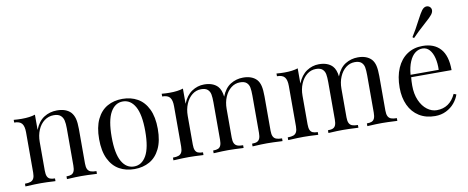

<svg xmlns="http://www.w3.org/2000/svg" viewBox="-70 -1134 3566 1463"><g transform="rotate(-10 1713.5 -403.0)"><path d="M470.7 -491.2Q489.3 -470.7 497.3 -440.7Q505.4 -410.6 505.4 -359.9V-92.8Q505.4 -64.9 512.9 -49.3Q520.5 -33.7 536.9 -27.3Q553.2 -21 581.5 -21V0L566.9 -0.5Q504.4 -3.9 461.4 -3.9Q420.4 -3.9 363.3 -0.5L349.6 0V-21Q374.5 -21 388.4 -27.3Q402.3 -33.7 408.9 -49.3Q415.5 -64.9 415.5 -92.8V-381.8Q415.5 -418 409.9 -442.4Q404.3 -466.8 386.5 -481.9Q368.7 -497.1 334.5 -497.1Q293.5 -497.1 261.5 -473.1Q229.5 -449.2 211.9 -407.5Q194.3 -365.7 194.3 -314.9V-92.8Q194.3 -64.9 200.9 -49.3Q207.5 -33.7 221.7 -27.3Q235.8 -21 260.7 -21V0L247.1 -0.5Q191.4 -3.9 148.4 -3.9Q105.5 -3.9 43 -0.5L28.3 0V-21Q56.6 -21 73 -27.3Q89.4 -33.7 96.9 -49.3Q104.5 -64.9 104.5 -92.8V-405.8Q104.5 -452.1 87.6 -473.1Q70.8 -494.1 28.3 -494.1V-515.1Q59.6 -512.2 90.3 -512.2Q153.8 -512.2 194.3 -525.9V-408.2Q219.2 -471.7 263.9 -500.2Q308.6 -528.8 364.7 -528.8Q434.6 -528.8 470.7 -491.2Z M1097.7 -256.8Q1097.7 -164.1 1068.1 -103.5Q1038.6 -43 987.5 -14.4Q936.5 14.2 870.6 14.2Q804.7 14.2 753.7 -14.4Q702.6 -43 673.1 -103.5Q643.6 -164.1 643.6 -256.8Q643.6 -349.6 673.1 -410.4Q702.6 -471.2 753.7 -500Q804.7 -528.8 870.6 -528.8Q936.5 -528.8 987.5 -500Q1038.6 -471.2 1068.1 -410.4Q1097.7 -349.6 1097.7 -256.8ZM740.7 -256.8Q740.7 -128.4 775.6 -67.1Q810.5 -5.9 870.6 -5.9Q930.7 -5.9 965.6 -67.1Q1000.5 -128.4 1000.5 -256.8Q1000.5 -385.7 965.6 -447.3Q930.7 -508.8 870.6 -508.8Q810.5 -508.8 775.6 -447.3Q740.7 -385.7 740.7 -256.8Z M2017.6 -21V0L2002.9 -0.5Q1940.4 -3.9 1897.5 -3.9Q1856.4 -3.9 1799.3 -0.5L1785.6 0V-21Q1810.5 -21 1824.5 -27.3Q1838.4 -33.7 1845 -49.3Q1851.6 -64.9 1851.6 -92.8V-381.8Q1851.6 -419.9 1847.2 -443.6Q1842.8 -467.3 1826.2 -482.2Q1809.6 -497.1 1775.4 -497.1Q1737.3 -497.1 1706.5 -473.1Q1675.8 -449.2 1658.2 -407.7Q1640.6 -366.2 1640.6 -315.9V-92.8Q1640.6 -64.9 1648.2 -49.3Q1655.8 -33.7 1671.9 -27.3Q1688 -21 1716.3 -21V0L1701.2 -0.5Q1639.6 -3.9 1596.7 -3.9Q1553.7 -3.9 1498 -0.5L1484.4 0V-21Q1509.3 -21 1523.4 -27.3Q1537.6 -33.7 1543.9 -49.3Q1550.3 -64.9 1550.3 -92.8V-381.8Q1550.3 -419.9 1545.9 -443.6Q1541.5 -467.3 1524.9 -482.2Q1508.3 -497.1 1474.6 -497.1Q1436 -497.1 1405.3 -472.9Q1374.5 -448.7 1356.9 -407Q1339.4 -365.2 1339.4 -314.9V-92.8Q1339.4 -64.9 1345.9 -49.3Q1352.5 -33.7 1366.7 -27.3Q1380.9 -21 1405.8 -21V0L1392.1 -0.5Q1336.4 -3.9 1293.5 -3.9Q1250.5 -3.9 1188 -0.5L1173.3 0V-21Q1201.7 -21 1218 -27.3Q1234.4 -33.7 1241.9 -49.3Q1249.5 -64.9 1249.5 -92.8V-405.8Q1249.5 -452.1 1232.7 -473.1Q1215.8 -494.1 1173.3 -494.1V-515.1Q1204.6 -512.2 1235.4 -512.2Q1298.8 -512.2 1339.4 -525.9V-408.2Q1363.8 -469.7 1407.7 -499.3Q1451.7 -528.8 1503.4 -528.8Q1571.3 -528.8 1607.4 -491.2Q1632.3 -464.4 1638.2 -410.6Q1663.1 -474.1 1707.3 -501.5Q1751.5 -528.8 1804.7 -528.8Q1872.6 -528.8 1908.7 -491.2Q1926.8 -471.2 1934.1 -440.2Q1941.4 -409.2 1941.4 -359.9V-92.8Q1941.4 -64.9 1949 -49.3Q1956.5 -33.7 1972.9 -27.3Q1989.3 -21 2017.6 -21Z M2905.8 -21V0L2891.1 -0.5Q2828.6 -3.9 2785.6 -3.9Q2744.6 -3.9 2687.5 -0.5L2673.8 0V-21Q2698.7 -21 2712.6 -27.3Q2726.6 -33.7 2733.2 -49.3Q2739.7 -64.9 2739.7 -92.8V-381.8Q2739.7 -419.9 2735.4 -443.6Q2731 -467.3 2714.4 -482.2Q2697.8 -497.1 2663.6 -497.1Q2625.5 -497.1 2594.7 -473.1Q2564 -449.2 2546.4 -407.7Q2528.8 -366.2 2528.8 -315.9V-92.8Q2528.8 -64.9 2536.4 -49.3Q2543.9 -33.7 2560.1 -27.3Q2576.2 -21 2604.5 -21V0L2589.4 -0.5Q2527.8 -3.9 2484.9 -3.9Q2441.9 -3.9 2386.2 -0.5L2372.6 0V-21Q2397.5 -21 2411.6 -27.3Q2425.8 -33.7 2432.1 -49.3Q2438.5 -64.9 2438.5 -92.8V-381.8Q2438.5 -419.9 2434.1 -443.6Q2429.7 -467.3 2413.1 -482.2Q2396.5 -497.1 2362.8 -497.1Q2324.2 -497.1 2293.5 -472.9Q2262.7 -448.7 2245.1 -407Q2227.5 -365.2 2227.5 -314.9V-92.8Q2227.5 -64.9 2234.1 -49.3Q2240.7 -33.7 2254.9 -27.3Q2269 -21 2293.9 -21V0L2280.3 -0.5Q2224.6 -3.9 2181.6 -3.9Q2138.7 -3.9 2076.2 -0.5L2061.5 0V-21Q2089.8 -21 2106.2 -27.3Q2122.6 -33.7 2130.1 -49.3Q2137.7 -64.9 2137.7 -92.8V-405.8Q2137.7 -452.1 2120.8 -473.1Q2104 -494.1 2061.5 -494.1V-515.1Q2092.8 -512.2 2123.5 -512.2Q2187 -512.2 2227.5 -525.9V-408.2Q2252 -469.7 2295.9 -499.3Q2339.8 -528.8 2391.6 -528.8Q2459.5 -528.8 2495.6 -491.2Q2520.5 -464.4 2526.4 -410.6Q2551.3 -474.1 2595.5 -501.5Q2639.6 -528.8 2692.9 -528.8Q2760.7 -528.8 2796.9 -491.2Q2814.9 -471.2 2822.3 -440.2Q2829.6 -409.2 2829.6 -359.9V-92.8Q2829.6 -64.9 2837.2 -49.3Q2844.7 -33.7 2861.1 -27.3Q2877.4 -21 2905.8 -21Z M2967.3 0ZM3196.8 14.2Q3125.5 14.2 3073.5 -18.3Q3021.5 -50.8 2994.1 -109.6Q2966.8 -168.5 2966.8 -245.1Q2966.8 -332 2994.6 -396Q3022.5 -460 3073.5 -494.4Q3124.5 -528.8 3192.9 -528.8Q3282.7 -528.8 3331.3 -474.4Q3379.9 -419.9 3379.9 -309.1H3067.4Q3064 -282.2 3064 -245.1Q3064 -179.2 3085.7 -129.9Q3107.4 -80.6 3142.6 -54.2Q3177.7 -27.8 3216.8 -27.8Q3317.4 -27.8 3363.8 -127.9L3383.8 -120.1Q3372.1 -85 3346.4 -54.4Q3320.8 -23.9 3282.5 -4.9Q3244.1 14.2 3196.8 14.2ZM3065.9 -328.1H3283.7Q3285.6 -377.9 3275.4 -419.4Q3265.1 -460.9 3243.2 -485.4Q3221.2 -509.8 3189 -509.8Q3158.2 -509.8 3132.3 -490Q3106.4 -470.2 3088.9 -429.4Q3071.3 -388.7 3065.9 -328.1ZM3312.5 -785.2Q3312.5 -769 3298.8 -751Q3284.7 -732.9 3241.7 -695.3Q3178.2 -638.7 3140.6 -599.1L3129.9 -607.9Q3162.1 -658.2 3198.7 -729.5Q3225.6 -780.8 3238.8 -797.9Q3255.9 -820.3 3276.9 -820.3Q3289.1 -820.3 3298.8 -813Q3312.5 -801.8 3312.5 -785.2Z"/></g></svg>

Font: TypoPRO Playfair Display
Style: Regular
Weight: 400
Designer: Claus Eggers Sørensen
Foundry: Claus Eggers Sørensen
Version: Version 1.004;PS 001.004;hotconv 1.0.70;makeotf.lib2.5.58329